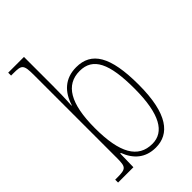

<svg xmlns="http://www.w3.org/2000/svg" viewBox="-231 -845 939 939"><g transform="rotate(-45 239.0 -375.0)"><path d="M268 10C361 10 426 -64 426 -267C426 -464 375 -544 270 -544C192 -544 145 -498 123 -427H121C124 -470 125 -525 125 -561V-760H16V-740H31C90 -740 97 -735 97 -661V-89C97 -27 91 -20 29 -20H16V0H122L124 -93H128C152 -30 196 10 268 10ZM269 -15C170 -15 124 -97 124 -268C124 -439 173 -519 269 -519C361 -519 398 -442 398 -269C398 -91 350 -15 269 -15Z"/></g></svg>

Font: Noto Serif Georgian Condensed Thin
Style: Regular
Weight: 100
Width: 3
Designer: Monotype Design Team, Akaki Razmadze
Foundry: Google LLC
Version: Version 2.003